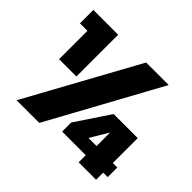

<svg xmlns="http://www.w3.org/2000/svg" viewBox="-156 -925 1144 1144"><g transform="rotate(45 416.5 -352.5)"><path d="M676 -705 290 0H99L486 -705ZM42 -591V-704H251V-352H105V-591ZM807 -60H769V0H622V-60H423V-136L566 -351H769V-141H807ZM629 -258 561 -144H629Z"/></g></svg>

Font: Fz Poppins ExtBd
Style: Regular
Weight: 800
Designer: Ninad Kale (Devanagari), Jonny Pinhorn (Latin)
Foundry: Indian Type Foundry
Version: Vit hóa bi Vntype.Com & FontZin.Com